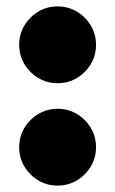

<svg xmlns="http://www.w3.org/2000/svg" viewBox="-20 -570 359 600"><path d="M160 -310Q127 -310 99.8 -326.2Q72.5 -342.5 56.2 -369.8Q40 -397 40 -430Q40 -463 56.2 -490.2Q72.5 -517.5 99.8 -533.8Q127 -550 160 -550Q193 -550 220.2 -533.8Q247.5 -517.5 263.8 -490.2Q280 -463 280 -430Q280 -397 263.8 -369.8Q247.5 -342.5 220.2 -326.2Q193 -310 160 -310ZM160 10Q127 10 99.8 -6.2Q72.5 -22.5 56.2 -49.8Q40 -77 40 -110Q40 -143 56.2 -170.2Q72.5 -197.5 99.8 -213.8Q127 -230 160 -230Q193 -230 220.2 -213.8Q247.5 -197.5 263.8 -170.2Q280 -143 280 -110Q280 -77 263.8 -49.8Q247.5 -22.5 220.2 -6.2Q193 10 160 10Z"/></svg>

Font: Bodoni Moda 9pt Black
Style: Regular
Weight: 900
Designer: Owen Earl
Foundry: indestructible type
Version: Version 2.005